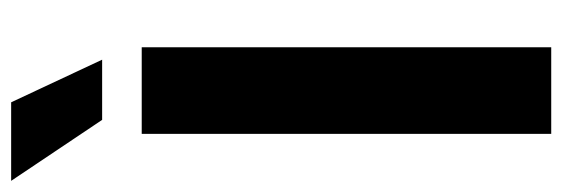

<svg xmlns="http://www.w3.org/2000/svg" viewBox="-369 -650 999 341"><g transform="rotate(-90 130.5 -479.5)"><path d="M217 -727.3V0H63.2V-727.3ZM88.1 -797.6 -20.2 -959.2H119.3L195 -797.6Z"/></g></svg>

Font: Inter P
Style: Bold
Weight: 700
Designer: Rasmus Andersson
Foundry: rsms
Version: Version 3.018;git-588b23468